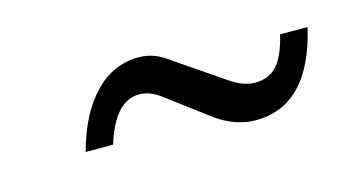

<svg xmlns="http://www.w3.org/2000/svg" viewBox="-37 -532 635 358"><g transform="rotate(-15 280.5 -353.0)"><path d="M225 -371Q178 -371 154 -293H101Q120 -363 157 -401Q193 -438 242 -438Q269 -438 292 -422L393 -353Q418 -336 440 -336Q468 -336 484 -355Q499 -373 508 -411H561Q528 -268 423 -268Q385 -268 348 -294L264 -357Q244 -371 225 -371Z"/></g></svg>

Font: Miedinger
Style: Italic
Weight: 400
Italic angle: -13°
Version: Version 001.000